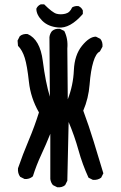

<svg xmlns="http://www.w3.org/2000/svg" viewBox="-20 -832 540 859"><path d="M236.3 5.9 216.8 -3.9Q207 -15.6 205.1 -31.2V-233.4Q185.5 -184.6 164.1 -138.7Q142.6 -92.8 127 -43Q111.3 -29.3 89.8 -31.2L70.3 -41Q58.6 -56.6 60.5 -79.1Q82 -141.6 108.4 -204.1Q134.8 -266.6 154.3 -329.1Q117.2 -393.6 109.4 -465.8Q101.6 -538.1 90.8 -572.8Q80.1 -607.4 60.5 -627L58.6 -650.4L68.4 -669.9Q82 -681.6 103.5 -679.7Q159.2 -655.3 171.4 -559.6Q183.6 -463.9 203.1 -399.4L201.2 -666Q203.1 -681.6 212.9 -693.4Q226.6 -705.1 248 -703.1L267.6 -693.4Q285.2 -658.2 281.2 -615.2L283.2 -387.7Q307.6 -450.2 310.5 -518.1Q313.5 -585.9 346.7 -627Q379.9 -668 409.2 -668L428.7 -658.2Q440.4 -644.5 438.5 -623L426.8 -601.6Q409.2 -593.8 397.5 -555.2Q385.7 -516.6 380.9 -454.1Q376 -391.6 352.5 -336.9Q377.9 -268.6 399.4 -198.2Q420.9 -127.9 442.4 -56.6L432.6 -37.1Q417 -25.4 395.5 -27.3L376 -37.1Q348.6 -96.7 331.1 -160.2Q313.5 -223.6 287.1 -286.1L281.2 -23.4L271.5 -3.9Q257.8 7.8 236.3 5.9ZM240.2 -709Q195.3 -712.9 168.9 -739.3Q142.6 -765.6 142.6 -793Q148.4 -806.6 162.1 -812.5H177.7Q214.8 -775.4 232.9 -770.5Q251 -765.6 272 -770.5Q293 -775.4 302.7 -798.8Q315.4 -806.6 331.1 -804.7Q344.7 -798.8 350.6 -785.2V-769.5Q293 -703.1 240.2 -709Z"/></svg>

Font: JasonHandwriting2
Style: Regular
Weight: 400
Version: Version 1.05.10